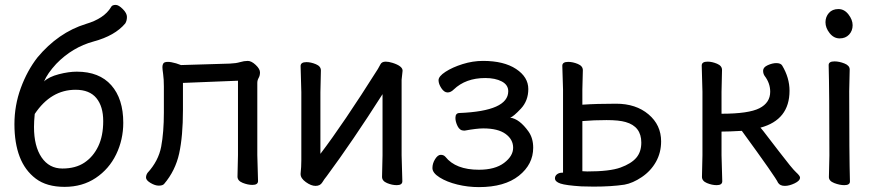

<svg xmlns="http://www.w3.org/2000/svg" viewBox="-20 -741 3583 785"><path d="M244 23Q171 23 126.5 -10.5Q82 -44 60.5 -100Q39 -156 39 -233Q39 -310 65 -381Q91 -452 133 -506Q218 -608 331 -643Q406 -665 434 -712Q438 -721 453 -721Q465 -721 482 -704Q499 -687 499 -672Q499 -656 492 -645Q450 -595 363 -571.5Q276 -548 210 -480Q174 -441 160 -408Q180 -427 220.5 -437.5Q261 -448 294 -448Q386 -448 435 -392.5Q484 -337 484 -239Q484 -170 455 -110Q426 -50 371.5 -13.5Q317 23 244 23ZM235 -52Q289 -52 325 -76Q361 -100 381.5 -142.5Q402 -185 402 -246Q402 -306 374 -340Q346 -374 289 -374Q188 -374 122 -275Q119 -244 119 -222Q119 -143 150 -97.5Q181 -52 235 -52Z M629 18Q614 18 595.5 7Q577 -4 577 -15Q577 -25 583 -34Q628 -83 639 -141.5Q650 -200 650 -281V-387Q650 -417 647 -438Q644 -459 644 -467Q644 -476 648 -482Q652 -488 667 -488Q679 -488 700 -482L720 -475L920 -481Q945 -482 961.5 -487Q978 -492 993 -492Q1008 -492 1025.5 -475.5Q1043 -459 1043 -445Q1043 -432 1037.5 -422.5Q1032 -413 1032 -402V-107L1035 -1Q1035 15 1012 15Q993 15 972 6.5Q951 -2 951 -19L953 -107V-411L728 -402V-291Q728 -184 712.5 -113.5Q697 -43 651 11Q645 18 629 18Z M1270 19Q1252 19 1230.5 3.5Q1209 -12 1209 -29V-31Q1212 -58 1212 -86V-364L1209 -471Q1209 -487 1233 -487Q1251 -487 1271.5 -478.5Q1292 -470 1292 -453L1290 -364V-112Q1383 -234 1525 -459Q1530 -467 1535.5 -478Q1541 -489 1557 -489Q1569 -489 1585 -484Q1626 -471 1626 -452L1622 -415V-106L1625 0Q1625 16 1602 16Q1583 16 1562.5 7.5Q1542 -1 1542 -18L1544 -106V-356Q1421 -163 1316 -21Q1306 -9 1297.5 5Q1289 19 1270 19Z M1938 24Q1893 24 1850 13.5Q1807 3 1777.5 -15.5Q1748 -34 1748 -54Q1748 -73 1759 -90.5Q1770 -108 1782 -108Q1794 -108 1801 -100Q1843 -47 1938 -47Q2004 -47 2041 -75Q2078 -103 2078 -137Q2078 -171 2047 -193.5Q2016 -216 1956 -216Q1929 -216 1880 -207H1877Q1860 -207 1851 -225Q1842 -243 1842 -259Q1842 -279 1859 -279Q2058 -287 2058 -368Q2058 -394 2031.5 -408Q2005 -422 1964 -422Q1884 -422 1835 -375Q1823 -363 1810 -363Q1796 -363 1784.5 -380.5Q1773 -398 1773 -413Q1773 -429 1801.5 -447.5Q1830 -466 1871.5 -479Q1913 -492 1955 -492Q2040 -492 2090 -459Q2140 -426 2140 -377Q2140 -329 2109.5 -296.5Q2079 -264 2066 -260Q2104 -255 2141 -203Q2160 -176 2160 -137Q2160 -69 2101.5 -22.5Q2043 24 1938 24Z M2407 22 2357 21Q2294 17 2271.5 9.5Q2249 2 2249 -12Q2249 -22 2257.5 -28.5Q2266 -35 2279 -35H2282V-375L2279 -472Q2279 -488 2303 -488Q2322 -488 2342.5 -479.5Q2363 -471 2363 -454L2361 -375V-313Q2419 -317 2499 -317Q2580 -317 2631.5 -273.5Q2683 -230 2683 -163Q2683 -117 2662 -79.5Q2641 -42 2604 -17Q2567 8 2533 14Q2480 22 2407 22ZM2381 -40Q2473 -40 2517 -56Q2561 -72 2581.5 -96Q2602 -120 2602 -158Q2602 -224 2538 -242Q2511 -250 2460 -250Q2408 -250 2361 -246V-41Z M3189 19Q3169 19 3161 6Q3153 -14 3013 -206Q2959 -203 2930 -203V-106L2933 0Q2933 16 2910 16Q2891 16 2870.5 7.5Q2850 -1 2850 -18L2852 -106V-366L2849 -473Q2849 -489 2873 -489Q2891 -489 2911.5 -480.5Q2932 -472 2932 -455L2930 -366V-276Q3041 -276 3085 -298.5Q3129 -321 3129 -366Q3129 -401 3106 -431Q3100 -440 3100 -452Q3100 -466 3119 -474.5Q3138 -483 3154 -483Q3172 -483 3178 -473Q3208 -423 3208 -370Q3208 -251 3089 -219L3088 -220Q3089 -220 3101 -205Q3113 -190 3166 -120.5Q3219 -51 3235 -36.5Q3251 -22 3251 -15Q3251 -2 3229 8.5Q3207 19 3189 19Z M3432 16Q3413 16 3391 7.5Q3369 -1 3369 -17L3371 -105Q3371 -368 3368 -475Q3368 -490 3392 -490Q3411 -490 3432.5 -481.5Q3454 -473 3454 -457L3452 -368Q3452 -105 3455 1Q3455 16 3432 16ZM3466 -638Q3466 -615 3451.5 -599.5Q3437 -584 3413 -584Q3389 -584 3372 -605.5Q3355 -627 3355 -650Q3355 -672 3369 -688Q3383 -704 3408 -704Q3432 -704 3449 -682Q3466 -660 3466 -638Z"/></svg>

Font: LXGW WenKai TC
Style: Bold
Weight: 700
Designer: LXGW / Fontworks Inc.
Foundry: LXGW / Fontworks Inc.
Version: Version 1.330;April 28, 2024